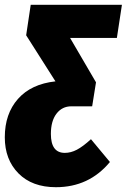

<svg xmlns="http://www.w3.org/2000/svg" viewBox="-54 -554 528 800"><path d="M433 -396H238L346 -211L330 -111L328 -112L329 -111H243Q205 -111 181.5 -80.5Q158 -50 158 4Q158 83 216 83Q241 83 266 70Q291 57 325 26L404 121Q317 226 179 226Q80 226 23 168.5Q-34 111 -34 18Q-34 -80 21 -142Q76 -204 177 -215L55 -407L74 -534H454Z"/></svg>

Font: Fira Sans Extra Condensed Black
Style: Italic
Weight: 900
Width: 3
Italic angle: -8°
Designer: Carrois Corporate & Edenspiekermann AG
Foundry: Carrois Corporate GbR & Edenspiekermann AG
Version: Version 4.203